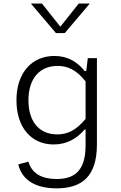

<svg xmlns="http://www.w3.org/2000/svg" viewBox="-20 -818 660 1050"><path d="M70 -269.5C70 -124 148.5 -28 273.5 -28C347.5 -28 401.5 -61.5 443 -110H448V-22C448 123 380 161 289.5 161C213 161 155 134 135.5 66L80 81C97.5 156.5 161 212 289.5 212C428.5 212 510 146.5 510 -28V-500H460L452 -430H442.5C404 -478 352.5 -512 277.5 -512C155 -512 70 -421 70 -269.5ZM149 -798.5H209.5L310 -672L410.5 -798.5H471L334 -637H286ZM135.5 -269.5C135.5 -387.5 196 -457.5 295 -457.5C349.5 -457.5 398.5 -436 448 -372.5V-168C395.5 -104 347.5 -83 293 -83C191.5 -83 135.5 -156.5 135.5 -269.5Z"/></svg>

Font: Monaspace Neon ExtraLight
Style: Regular
Weight: 200
Designer: Riley Cran & the Lettermatic Team
Foundry: Lettermatic
Version: Version 1.200 (Monaspace Neon)